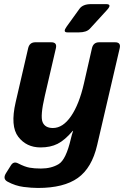

<svg xmlns="http://www.w3.org/2000/svg" viewBox="-20 -721 623 946"><path d="M312 -561.5Q287.6 -561.5 308.6 -590.3L371.6 -677.7Q388.2 -700.7 428.7 -700.7H502.9Q533.7 -700.7 507.3 -671.9L422.9 -579.6Q406.2 -561.5 369.1 -561.5ZM57.1 -217.3 118.7 -483.4Q125.5 -512.7 154.3 -512.7H232.4Q262.2 -512.7 255.4 -483.4L200.7 -248Q177.7 -148.9 189.7 -119.6Q201.7 -90.3 240.7 -90.3Q290 -90.3 330.1 -148.7Q370.1 -207 393.6 -310.1L433.1 -483.4Q439.9 -512.7 468.8 -512.7H546.9Q576.7 -512.7 569.8 -483.4L458.5 -5.4Q432.6 106.4 363.5 155.8Q294.4 205.1 167 205.1Q136.2 205.1 95.9 200Q55.7 194.8 17.6 174.3Q-8.3 160.6 9.8 131.8L33.7 93.8Q46.9 72.3 69.3 84Q102.5 101.1 126 105.2Q149.4 109.4 181.6 109.4Q232.9 109.4 269 87.6Q305.2 65.9 329.1 -37.1Q334 -58.6 340.3 -76.2H338.4Q299.3 -30.3 263.9 -12.5Q228.5 5.4 179.7 5.4Q110.4 5.4 70.1 -46.9Q29.8 -99.1 57.1 -217.3Z"/></svg>

Font: Istok
Style: Bold Italic
Weight: 700
Italic angle: -13°
Designer: Andrey V. Panov
Foundry: Andrey V. Panov
Version: Version 1.0.3